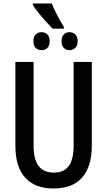

<svg xmlns="http://www.w3.org/2000/svg" viewBox="-20 -1068 614 1098"><path d="M505 -714V-235Q505 -116 450 -53Q395 10 286 10Q180 10 124 -52Q68 -114 68 -234V-714H172V-236Q172 -155 201.5 -118Q231 -81 288 -81Q346 -81 373.5 -119Q401 -157 401 -237V-714ZM276 -1048Q288 -1018 307 -981Q326 -944 345 -915V-904H281Q262 -923 240.5 -947Q219 -971 199.5 -995.5Q180 -1020 168 -1039V-1048ZM218 -884Q238 -884 251 -871Q264 -858 264 -832Q264 -807 251 -794Q238 -781 218 -781Q197 -781 184 -794Q171 -807 171 -832Q171 -858 184 -871Q197 -884 218 -884ZM377 -884Q397 -884 410.5 -871Q424 -858 424 -832Q424 -807 410.5 -794Q397 -781 377 -781Q358 -781 345 -794Q332 -807 332 -832Q332 -858 345 -871Q358 -884 377 -884Z"/></svg>

Font: Avrile Sans Condensed Medium
Style: Regular
Weight: 500
Width: 3
Designer: Monotype Design Team
Foundry: Monotype Imaging Inc.
Version: Version 2.001;September 10, 2019;FontCreator 11.5.0.2425 64-